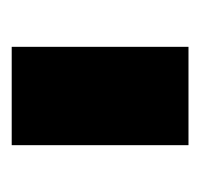

<svg xmlns="http://www.w3.org/2000/svg" viewBox="-27 -714 342 328"><g transform="rotate(-90 144.0 -550.0)"><path d="M60 -701H228V-399H60Z"/></g></svg>

Font: TypoPRO Montserrat Alternates
Style: Regular
Weight: 900
Designer: Julieta Ulanovsky
Foundry: Julieta Ulanovsky
Version: Version 6.001